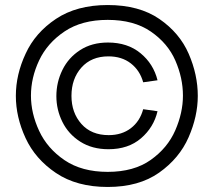

<svg xmlns="http://www.w3.org/2000/svg" viewBox="-20 -733 850 763"><path d="M82 -520Q120 -603 202.5 -658Q285 -713 408 -713Q533 -713 613.5 -657.5Q694 -602 730 -519Q766 -436 766 -352Q766 -271 729.5 -187.5Q693 -104 612.5 -47Q532 10 408 10Q285 10 202.5 -45.5Q120 -101 81.5 -184.5Q43 -268 43 -352Q43 -437 82 -520ZM103 -353Q103 -283 135.5 -213Q168 -143 236.5 -96.5Q305 -50 408 -50Q512 -50 579 -97.5Q646 -145 676.5 -215Q707 -285 707 -353Q707 -423 677 -492Q647 -561 579.5 -607.5Q512 -654 408 -654Q305 -654 236.5 -608Q168 -562 135.5 -493Q103 -424 103 -353ZM204 -351Q204 -406 228 -455Q252 -504 298.5 -534Q345 -564 409 -564Q487 -564 538.5 -521.5Q590 -479 606 -414L549 -406Q536 -453 500 -481Q464 -509 411 -509Q343 -509 303.5 -464.5Q264 -420 264 -352Q264 -285 303.5 -240.5Q343 -196 412 -196Q464 -196 500 -223.5Q536 -251 549 -299L606 -291Q591 -227 540.5 -183.5Q490 -140 411 -140Q346 -140 299 -170Q252 -200 228 -248.5Q204 -297 204 -351Z"/></svg>

Font: Lopes Sans
Style: Regular
Weight: 400
Designer: Gabriel Lam, Diego Maldonado
Foundry: TypeRant, Foresti Design
Version: Version 4.000